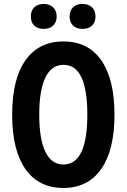

<svg xmlns="http://www.w3.org/2000/svg" viewBox="-20 -933 635 963"><path d="M151.9 -896.5Q168.9 -913.1 199.2 -913.1Q229.5 -913.1 246.8 -895.8Q264.2 -878.4 264.2 -850.1Q264.2 -821.8 246.8 -804.9Q229.5 -788.1 199.2 -788.1Q168.9 -788.1 151.9 -804.4Q134.8 -820.8 134.8 -850.3Q134.8 -879.9 151.9 -896.5ZM329.1 -850.6Q329.1 -879.4 346.2 -896.2Q363.3 -913.1 393.6 -913.1Q423.8 -913.1 441.4 -896.2Q459 -879.4 459 -850.3Q459 -821.3 441.7 -804.7Q424.3 -788.1 394 -788.1Q363.8 -788.1 346.4 -804.9Q329.1 -821.8 329.1 -850.6ZM107.4 -85Q41 -179.7 41 -357.9Q41 -536.1 107.7 -630.6Q174.3 -725.1 298.3 -725.1Q422.4 -725.1 488.3 -630.1Q554.2 -535.2 554.2 -357.7Q554.2 -180.2 487.5 -85.2Q420.9 9.8 297.6 9.8Q174.3 9.8 107.4 -85ZM298.8 -607.9Q238.8 -607.9 207.8 -544.4Q176.8 -481 176.8 -358.4Q176.8 -235.8 207.5 -171.9Q238.3 -107.9 297.9 -107.9Q418 -107.9 418 -357.9Q418 -607.9 298.8 -607.9Z"/></svg>

Font: Open Sans Hebrew Condensed
Style: Bold
Weight: 700
Width: 3
Foundry: Ascender Corporation, Yanek Iontef
Version: Version 2.001;PS 002.001;hotconv 1.0.70;makeotf.lib2.5.58329